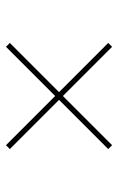

<svg xmlns="http://www.w3.org/2000/svg" viewBox="104 -634 396 644"><g transform="rotate(90 302.0 -312.0)"><path d="M467 -134 480 -147 137 -490 124 -477ZM137 -134 480 -477 467 -490 124 -147Z"/></g></svg>

Font: Kantumruy Pro Thin
Style: Regular
Weight: 250
Version: Version 1.002